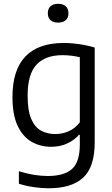

<svg xmlns="http://www.w3.org/2000/svg" viewBox="-20 -782 604 1032"><path d="M241.5 230Q204 230 161.2 223.8Q118.5 217.5 81.5 205.5V138.5Q124 151.5 162.8 157.8Q201.5 164 237 164Q325 164 367 126.2Q409 88.5 409 -4.5V-57.5H404.5Q380 -29 341.8 -11Q303.5 7 254.5 7Q198 7 151 -19.2Q104 -45.5 75.5 -104.2Q47 -163 47 -260.5Q47 -406.5 116.8 -478.8Q186.5 -551 322 -551Q350 -551 379.2 -548Q408.5 -545 436.5 -539.5Q464.5 -534 489 -526.5V-16.5Q489 115.5 427 172.8Q365 230 241.5 230ZM278 -61.5Q314.5 -61.5 349.8 -77Q385 -92.5 409 -124.5V-474.5Q391 -479 366.5 -482.2Q342 -485.5 315.5 -485.5Q224.5 -485.5 176.5 -434.8Q128.5 -384 128.5 -268Q128.5 -187.5 148 -142.5Q167.5 -97.5 201.2 -79.5Q235 -61.5 278 -61.5ZM292.5 -660.5Q265.5 -660.5 251.2 -673.8Q237 -687 237 -710.5Q237 -734.5 251.2 -748Q265.5 -761.5 292.5 -761.5Q319.5 -761.5 333.8 -748Q348 -734.5 348 -710.5Q348 -687 333.8 -673.8Q319.5 -660.5 292.5 -660.5Z"/></svg>

Font: Encode Sans Condensed Thin
Style: Regular
Weight: 400
Version: Version 3.002